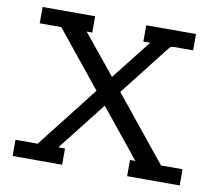

<svg xmlns="http://www.w3.org/2000/svg" viewBox="-77 -786 1001 878"><g transform="rotate(10 423.5 -347.5)"><path d="M35.2 0V-75.2H138.2L360.8 -359.9V-360.8L151.9 -619.1H51.8V-694.8H295.9V-619.1H270L419.9 -435.1L564.9 -619.1H533.2V-694.8H764.2V-619.1H676.8Q664.6 -619.1 659.7 -615.5Q654.8 -611.8 642.1 -595.2L469.2 -374L710.9 -75.2H811V0H566.9V-75.2H591.8L410.2 -299.8L233.9 -75.2H265.1V0Z"/></g></svg>

Font: CMU Concrete
Style: Bold
Weight: 700
Version: Version 0.7.0